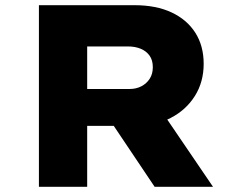

<svg xmlns="http://www.w3.org/2000/svg" viewBox="-20 -720 922 740"><path d="M130 0V-700H498Q582 -700 641.5 -672Q701 -644 733 -593.5Q765 -543 765 -474Q765 -404 731 -350Q697 -296 638 -265.5Q579 -235 504 -235H316V0ZM576 0 364 -316 569 -341 801 0ZM316 -377H479Q505 -377 525 -387.5Q545 -398 557 -416.5Q569 -435 569 -461Q569 -488 556.5 -505.5Q544 -523 522.5 -532Q501 -541 473 -541H316Z"/></svg>

Font: Lexend Giga ExtraBold
Style: Regular
Weight: 800
Designer: Bonnie Shaver-Troup, Thomas Jockin
Foundry: Lexend
Version: Version 1.007